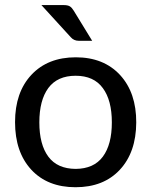

<svg xmlns="http://www.w3.org/2000/svg" viewBox="-20 -746 608 772"><path d="M284.2 -66.9Q357.4 -67.4 393.6 -116.2Q429.7 -165 429.7 -253.9Q429.7 -342.8 393.6 -391.6Q357.4 -441.4 284.2 -441.4Q210.9 -441.4 174.3 -392.1Q138.2 -342.8 138.2 -253.9Q138.2 -165 174.3 -116.2Q210.4 -67.4 284.2 -66.9ZM462.9 -444.3Q528.3 -373 527.8 -253.4Q527.3 -133.8 461.9 -63.5Q396.5 6.8 283.7 6.8Q170.9 6.8 105.5 -64Q40.5 -134.8 40.5 -254.9Q40.5 -375 106.4 -445.3Q172.4 -515.6 284.7 -515.6Q397 -515.6 462.9 -444.3ZM235.8 -725.6Q252.9 -725.6 261.2 -720.2Q269.5 -714.8 276.4 -703.1L350.6 -582H296.4Q276.9 -582 264.2 -596.7L146.5 -725.6Z"/></svg>

Font: Lato-Medium
Style: Regular
Weight: 500
Designer: Lukasz Dziedzic
Foundry: tyPoland Lukasz Dziedzic
Version: Version 2.006; 2014-01-15